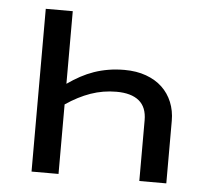

<svg xmlns="http://www.w3.org/2000/svg" viewBox="-44 -583 688 630"><g transform="rotate(5 300.0 -268.0)"><path d="M437 0V-200.2Q437 -243.2 411.4 -264.2Q385.7 -285.2 336.9 -285.2Q293 -285.2 252.4 -271Q211.9 -256.8 170.9 -229V0H82V-536.1H170.9V-296.9Q192.4 -312 213.6 -323.5Q234.9 -335 257.3 -342.8Q279.8 -350.6 304.4 -354.7Q329.1 -358.9 356.9 -358.9Q397 -358.9 428.5 -347.4Q460 -335.9 481.4 -315.7Q502.9 -295.4 514.4 -267.3Q525.9 -239.3 525.9 -206.1V0Z"/></g></svg>

Font: Apple Sans Adjectives
Style: Regular
Weight: 400
Monospace: yes
Foundry: Apple Sans Adjectives
Version: Version 0.01